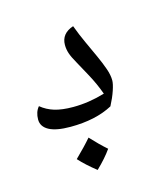

<svg xmlns="http://www.w3.org/2000/svg" viewBox="-103 -514 619 792"><g transform="rotate(-15 207.0 -118.0)"><path d="M156.2 0Q95.2 0 64.7 -16.6Q34.2 -33.2 34.2 -63.5Q34.2 -95.7 51.8 -116.2Q76.7 -95.7 108.6 -85.9Q140.6 -76.2 188 -76.2Q254.4 -76.2 323.7 -96.7Q308.1 -141.1 282.2 -188.5L248 -251Q232.9 -277.3 226.8 -295.4Q220.7 -313.5 220.7 -332Q220.7 -380.9 273.4 -398.4Q288.6 -357.4 305.7 -320.6Q322.8 -283.7 337.4 -251.5Q352.1 -219.2 361.8 -191.4Q371.6 -163.6 371.6 -140.6Q371.6 -126 362.3 -98.4Q353 -70.8 336.4 -39.1Q263.7 0 156.2 0ZM218.8 -447.3ZM214.4 29.3ZM214.4 51.8ZM282.2 127.4Q258.8 161.1 217.8 200.7Q174.8 167 146 135.3Q190.9 91.3 215.8 62Q250.5 99.6 282.2 127.4ZM215.3 135.3ZM215.8 52.2ZM217.8 210.4ZM215.8 37.6Z"/></g></svg>

Font: Noto Naskh Arabic
Style: Regular
Weight: 400
Designer: Monotype Design team
Foundry: Monotype Imaging Inc.
Version: Version 1.01